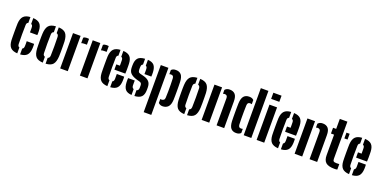

<svg xmlns="http://www.w3.org/2000/svg" viewBox="-14 -1833 6095 3066"><g transform="rotate(20 3034.0 -300.0)"><path d="M37.5 -154.5Q36.5 -177.5 36 -215.8Q35.5 -254 35.5 -297.5Q35.5 -341 36 -380Q36.5 -419 37.5 -443.5Q43 -526.5 79.8 -565.2Q116.5 -604 195.5 -608.5V-509Q167.5 -501.5 166.5 -463Q162 -301 166.5 -141.5Q167.5 -100 195.5 -91.5V8.5Q115.5 3.5 78.8 -34.8Q42 -73 37.5 -154.5ZM271.5 -375.5Q272 -386.5 272.2 -404Q272.5 -421.5 272.2 -438Q272 -454.5 271.5 -463Q270 -501 244 -508.5V-608.5Q322.5 -604 358.5 -566.2Q394.5 -528.5 398 -448.5Q399 -431.5 398.5 -408.5Q398 -385.5 397 -375.5ZM244 8.5V-91Q270 -100 271.5 -141.5Q272.5 -155 272.5 -177Q272.5 -199 271.5 -226H397Q398 -216.5 398.5 -194.2Q399 -172 398 -154.5Q394.5 -72.5 358.2 -34.2Q322 4 244 8.5Z M467 -174Q466 -196.5 465.5 -229.5Q465 -262.5 464.8 -298.8Q464.5 -335 465 -368.8Q465.5 -402.5 467 -427Q471.5 -518.5 507 -561Q542.5 -603.5 629 -608.5V-508.5Q597 -499.5 596 -458.5Q591 -299.5 596 -142Q597 -100.5 629 -91.5V8.5Q543 4 507.2 -38.8Q471.5 -81.5 467 -174ZM677 8.5V-90.5Q709 -99 711 -142Q716 -300.5 711 -458.5Q709 -501 677 -509.5V-608.5Q764.5 -604 799.8 -561Q835 -518 840 -427Q841 -396 841.5 -349Q842 -302 841.8 -254.2Q841.5 -206.5 840 -174Q835 -82 799.8 -39Q764.5 4 677 8.5Z M1099.5 -494.5V-586.5Q1118.5 -603.5 1153.5 -603.5Q1165.5 -603.5 1176.8 -602.5Q1188 -601.5 1194 -601V-502H1155.5Q1121 -502 1099.5 -494.5ZM922 0V-600H1051V0Z M1434.5 -494.5V-586.5Q1453.5 -603.5 1488.5 -603.5Q1500.5 -603.5 1511.8 -602.5Q1523 -601.5 1529 -601V-502H1490.5Q1456 -502 1434.5 -494.5ZM1257 0V-600H1386V0Z M1568.5 -154.5Q1567.5 -177.5 1567 -215.8Q1566.5 -254 1566.5 -297.5Q1566.5 -341 1567 -380Q1567.5 -419 1568.5 -443.5Q1574 -526.5 1610.8 -565.2Q1647.5 -604 1726.5 -608.5V-509Q1698.5 -501 1697.5 -463Q1693 -301 1697.5 -141.5Q1698.5 -100 1726.5 -91.5V8.5Q1646.5 3.5 1609.8 -34.8Q1573 -73 1568.5 -154.5ZM1742.5 -278V-367.5H1803.5Q1803.5 -401 1803.2 -427.8Q1803 -454.5 1802.5 -463Q1801 -499.5 1775 -508.5V-608Q1853.5 -603.5 1889.2 -566Q1925 -528.5 1929 -448.5Q1929.5 -436.5 1930 -408.2Q1930.5 -380 1930.2 -345Q1930 -310 1928 -278ZM1775 8.5V-91Q1800.5 -99.5 1802.5 -141.5Q1804.5 -171 1802.5 -226H1928Q1929 -216.5 1929.5 -194.2Q1930 -172 1929 -154.5Q1925.5 -72.5 1889.5 -34.2Q1853.5 4 1775 8.5Z M2186 8.5V-90Q2221.5 -97.5 2222 -141.5Q2222 -154.5 2222 -158.8Q2222 -163 2222 -167Q2222 -171 2222 -183Q2222 -204 2214.2 -217Q2206.5 -230 2187.5 -235.5L2122.5 -254Q2059 -273.5 2024.8 -307.5Q1990.5 -341.5 1990 -407.5Q1990 -417 1990 -425.5Q1990 -434 1990 -443Q1990.5 -526 2025 -565Q2059.5 -604 2144 -608.5V-509.5Q2117 -502 2116 -463Q2115 -450 2114.8 -443.2Q2114.5 -436.5 2115 -418.5Q2115 -395 2121.8 -379.5Q2128.5 -364 2153.5 -357.5L2211 -343Q2275.5 -327 2308.2 -292.2Q2341 -257.5 2341 -190Q2341 -181 2341 -170.8Q2341 -160.5 2341 -151.5Q2340.5 -71 2304.5 -33.5Q2268.5 4 2186 8.5ZM2217.5 -375.5Q2218 -386.5 2218.2 -404Q2218.5 -421.5 2218.2 -438Q2218 -454.5 2217.5 -463Q2215.5 -500.5 2192 -508.5V-608.5Q2267.5 -604 2299.8 -566Q2332 -528 2335.5 -448.5Q2336.5 -431.5 2336 -408.5Q2335.5 -385.5 2334.5 -375.5ZM1993.5 -154.5Q1992.5 -172 1993 -194.2Q1993.5 -216.5 1994.5 -226H2107.5Q2106.5 -199 2106.5 -177Q2106.5 -155 2107 -141.5Q2109 -100.5 2137.5 -91.5V8.5Q2062.5 4 2029.8 -34.5Q1997 -73 1993.5 -154.5Z M2591.5 -88Q2600.5 -85.5 2610.5 -85.5Q2634.5 -85.5 2649.8 -97.8Q2665 -110 2666 -136.5Q2668.5 -184 2669.2 -242Q2670 -300 2669.2 -358.2Q2668.5 -416.5 2666 -463.5Q2665 -490 2654 -502.2Q2643 -514.5 2619 -514.5Q2605 -514.5 2591.5 -509.5V-580Q2605 -594.5 2623 -601.8Q2641 -609 2669.5 -609Q2728 -609 2759.8 -573Q2791.5 -537 2795.5 -453Q2796.5 -426.5 2797 -386.5Q2797.5 -346.5 2797.5 -301.8Q2797.5 -257 2797 -216Q2796.5 -175 2795.5 -147.5Q2791.5 -63.5 2756.2 -27.2Q2721 9 2662.5 9Q2620.5 9 2591.5 -21ZM2414 200V-600H2543V200Z M2871 -174Q2870 -196.5 2869.5 -229.5Q2869 -262.5 2868.8 -298.8Q2868.5 -335 2869 -368.8Q2869.5 -402.5 2871 -427Q2875.5 -518.5 2911 -561Q2946.5 -603.5 3033 -608.5V-508.5Q3001 -499.5 3000 -458.5Q2995 -299.5 3000 -142Q3001 -100.5 3033 -91.5V8.5Q2947 4 2911.2 -38.8Q2875.5 -81.5 2871 -174ZM3081 8.5V-90.5Q3113 -99 3115 -142Q3120 -300.5 3115 -458.5Q3113 -501 3081 -509.5V-608.5Q3168.5 -604 3203.8 -561Q3239 -518 3244 -427Q3245 -396 3245.5 -349Q3246 -302 3245.8 -254.2Q3245.5 -206.5 3244 -174Q3239 -82 3203.8 -39Q3168.5 4 3081 8.5Z M3580 0V-463.5Q3580 -514.5 3531 -514.5Q3518 -514.5 3503.5 -509.5V-574.5Q3517.5 -591.5 3536.5 -600.2Q3555.5 -609 3585.5 -609Q3644 -609 3676.5 -573Q3709 -537 3709 -453V0ZM3326 0V-600H3455V0Z M4041 0V-800H4170V0ZM3788.5 -147.5Q3787.5 -175.5 3787 -215.5Q3786.5 -255.5 3786.5 -299Q3786.5 -342.5 3787 -382.8Q3787.5 -423 3788.5 -453Q3792.5 -537 3824.5 -573Q3856.5 -609 3914.5 -609Q3943 -609 3961 -601.8Q3979 -594.5 3992.5 -580V-510Q3978.5 -514.5 3965 -514.5Q3941 -514.5 3930 -502.2Q3919 -490 3917.5 -463.5Q3915.5 -414 3914.8 -354.8Q3914 -295.5 3914.8 -238Q3915.5 -180.5 3917.5 -136.5Q3919 -110 3930 -97.8Q3941 -85.5 3965 -85.5Q3978.5 -85.5 3992.5 -90V-20.5Q3978.5 -6 3959.8 1.5Q3941 9 3913 9Q3854.5 9 3823.5 -27.2Q3792.5 -63.5 3788.5 -147.5Z M4254 -695.5V-800H4393V-695.5ZM4260.5 0V-600H4389.5V0Z M4469 -154.5Q4468 -177.5 4467.5 -215.8Q4467 -254 4467 -297.5Q4467 -341 4467.5 -380Q4468 -419 4469 -443.5Q4474.5 -526.5 4511.2 -565.2Q4548 -604 4627 -608.5V-509Q4599 -501 4598 -463Q4593.5 -301 4598 -141.5Q4599 -100 4627 -91.5V8.5Q4547 3.5 4510.2 -34.8Q4473.5 -73 4469 -154.5ZM4643 -278V-367.5H4704Q4704 -401 4703.8 -427.8Q4703.5 -454.5 4703 -463Q4701.5 -499.5 4675.5 -508.5V-608Q4754 -603.5 4789.8 -566Q4825.5 -528.5 4829.5 -448.5Q4830 -436.5 4830.5 -408.2Q4831 -380 4830.8 -345Q4830.5 -310 4828.5 -278ZM4675.5 8.5V-91Q4701 -99.5 4703 -141.5Q4705 -171 4703 -226H4828.5Q4829.5 -216.5 4830 -194.2Q4830.5 -172 4829.5 -154.5Q4826 -72.5 4790 -34.2Q4754 4 4675.5 8.5Z M5160 0V-463.5Q5160 -514.5 5111 -514.5Q5098 -514.5 5083.5 -509.5V-574.5Q5097.5 -591.5 5116.5 -600.2Q5135.5 -609 5165.5 -609Q5224 -609 5256.5 -573Q5289 -537 5289 -453V0ZM4906 0V-600H5035V0Z M5341 -502V-600H5394V-770H5523V-140.5Q5523 -111 5535 -99Q5547 -87 5586 -87Q5598 -87 5608.5 -87.8Q5619 -88.5 5633 -88.5V4Q5622.5 7 5610.8 8Q5599 9 5585.5 9Q5482 9 5438 -29Q5394 -67 5394 -154.5V-502ZM5569 -502V-600H5623V-502Z M5675.5 -154.5Q5674.5 -177.5 5674 -215.8Q5673.5 -254 5673.5 -297.5Q5673.5 -341 5674 -380Q5674.5 -419 5675.5 -443.5Q5681 -526.5 5717.8 -565.2Q5754.5 -604 5833.5 -608.5V-509Q5805.5 -501 5804.5 -463Q5800 -301 5804.5 -141.5Q5805.5 -100 5833.5 -91.5V8.5Q5753.5 3.5 5716.8 -34.8Q5680 -73 5675.5 -154.5ZM5849.5 -278V-367.5H5910.5Q5910.5 -401 5910.2 -427.8Q5910 -454.5 5909.5 -463Q5908 -499.5 5882 -508.5V-608Q5960.5 -603.5 5996.2 -566Q6032 -528.5 6036 -448.5Q6036.5 -436.5 6037 -408.2Q6037.5 -380 6037.2 -345Q6037 -310 6035 -278ZM5882 8.5V-91Q5907.5 -99.5 5909.5 -141.5Q5911.5 -171 5909.5 -226H6035Q6036 -216.5 6036.5 -194.2Q6037 -172 6036 -154.5Q6032.5 -72.5 5996.5 -34.2Q5960.5 4 5882 8.5Z"/></g></svg>

Font: Big Shoulders Stencil Display ExtraBold
Style: Regular
Weight: 800
Designer: Patric King
Foundry: XO Type Co
Version: Version 1.000